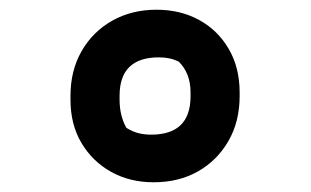

<svg xmlns="http://www.w3.org/2000/svg" viewBox="-20 -730 640 395"><path d="M302 -710Q351 -710 389.5 -689Q428 -668 450.5 -629.5Q473 -591 473 -540V-532Q473 -480 450 -440Q427 -400 387.5 -377.5Q348 -355 296 -355Q247 -355 208.5 -376.5Q170 -398 147.5 -436Q125 -474 125 -525V-533Q125 -585 148 -625Q171 -665 211 -687.5Q251 -710 302 -710ZM291 -453Q372 -453 372 -532V-540Q372 -579 348 -603Q338 -608 328 -610Q318 -612 307 -612Q226 -612 226 -533V-525Q226 -492 240 -467Q253 -459 265 -456Q277 -453 291 -453Z"/></svg>

Font: Recursive Sn Csl St XBd
Style: Regular
Weight: 800
Version: Version 1.085;hotconv 1.1.0;makeotfexe 2.6.0; ttfautohint (v